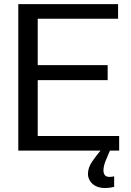

<svg xmlns="http://www.w3.org/2000/svg" viewBox="-20 -735 637 937"><path d="M69.3 0V-714.8H556.2V-643.6H164.1V-417H505.4V-343.8H164.1V-71.3H561.5V0ZM493.7 182.6Q464.4 182.6 445.6 172.1Q426.8 161.6 418 145.8Q409.2 129.9 409.2 113.8Q409.2 83 430.2 52.7Q451.2 22.5 474.6 -4.9H518.6Q506.3 23.9 495.6 49.6Q484.9 75.2 484.9 96.7Q484.9 110.4 491.5 119.4Q498 128.4 515.6 128.4Q524.9 128.4 537.1 125.5V177.2Q513.7 182.6 493.7 182.6Z"/></svg>

Font: Pontano Sans Medium
Style: Regular
Weight: 500
Designer: Vernon Adams
Foundry: Vernon Adams
Version: Version 2.001